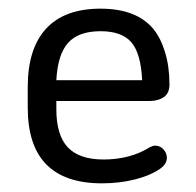

<svg xmlns="http://www.w3.org/2000/svg" viewBox="-20 -413 452 443"><path d="M110 -180H325Q345 -180 358 -189Q371 -198 371 -218Q371 -259 361 -292Q351 -325 334 -346Q295 -393 212 -393Q129 -393 86.5 -347Q44 -301 44 -212V-165Q44 -77 87 -33.5Q130 10 215 10Q256 10 291.5 1Q327 -8 350 -24Q358 -30 361.5 -36Q365 -42 365 -49Q365 -60 357 -68.5Q349 -77 338 -77Q333 -77 325 -73Q303 -59 276 -52Q249 -45 219 -45Q163 -45 136.5 -73Q110 -101 110 -161ZM308 -228H110Q113 -287 137 -314Q161 -341 212 -341Q261 -341 283 -315.5Q305 -290 308 -228Z"/></svg>

Font: Beiruti
Style: Regular
Weight: 400
Version: Version 1.00